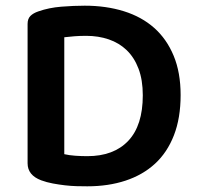

<svg xmlns="http://www.w3.org/2000/svg" viewBox="-20 -641 699 675"><path d="M482 -306Q482 -360 467 -399.5Q452 -439 425.5 -464.5Q399 -490 362.5 -502.5Q326 -515 283 -515Q260 -515 241.5 -513.5Q223 -512 206 -510V-99Q223 -95 244.5 -93.5Q266 -92 287 -92Q380 -92 431 -146Q482 -200 482 -306ZM615 -307Q615 -226 591.5 -165.5Q568 -105 525 -65.5Q482 -26 421.5 -6Q361 14 287 14Q270 14 250 13.5Q230 13 208.5 10.5Q187 8 165.5 4Q144 0 125 -7Q77 -25 77 -67V-557Q77 -575 87 -585Q97 -595 115 -601Q152 -614 195.5 -617.5Q239 -621 278 -621Q353 -621 415.5 -601.5Q478 -582 522 -543Q566 -504 590.5 -445Q615 -386 615 -307Z"/></svg>

Font: Baloo Chettan 2 SemiBold
Style: Regular
Weight: 600
Designer: Maithili Shingre, Unnati Kotecha and Ek Type
Foundry: Ek Type
Version: Version 1.640;hotconv 1.0.111;makeotfexe 2.5.65597; ttfautoh